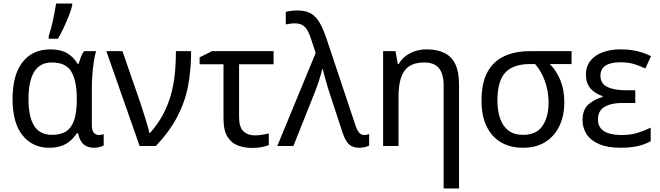

<svg xmlns="http://www.w3.org/2000/svg" viewBox="-20 -825 3731 1085"><path d="M274 -63Q325 -63 355.5 -84Q386 -105 400 -149Q414 -193 414 -261V-267Q414 -367 383.5 -419.5Q353 -472 273 -472Q205 -472 173 -419Q141 -366 141 -265Q141 -165 173 -114Q205 -63 274 -63ZM257 10Q165 10 108 -59.5Q51 -129 51 -266Q51 -402 107.5 -474Q164 -546 265 -546Q321 -546 357.5 -525.5Q394 -505 419 -464H424Q429 -481 436.5 -501Q444 -521 455 -536H523Q516 -514 510.5 -478Q505 -442 502 -402Q499 -362 499 -326V-118Q499 -87 510.5 -74.5Q522 -62 538 -62Q545 -62 553.5 -64Q562 -66 566 -67V-3Q561 0 552.5 3Q544 6 533.5 8Q523 10 512 10Q477 10 454 -8Q431 -26 421 -72H414Q400 -50 379 -31Q358 -12 328.5 -1Q299 10 257 10ZM255 -620Q261 -638 267.5 -661.5Q274 -685 279.5 -710.5Q285 -736 289.5 -760.5Q294 -785 297 -805H388V-794Q383 -772 370 -738.5Q357 -705 340.5 -669.5Q324 -634 307 -606H255Z M581 -536H672L772 -247Q780 -223 790.5 -190Q801 -157 810.5 -125.5Q820 -94 824 -74H828Q870 -121 898 -172Q926 -223 943 -279.5Q960 -336 967 -399.5Q974 -463 974 -536H1060Q1060 -431 1043 -340.5Q1026 -250 982.5 -166.5Q939 -83 861 0H769Z M1526 -536V-462H1331V-164Q1331 -106 1355.5 -83Q1380 -60 1419 -60Q1439 -60 1461.5 -63.5Q1484 -67 1499 -71V-5Q1486 1 1460 6Q1434 11 1405 11Q1362 11 1325 -2.5Q1288 -16 1265.5 -52Q1243 -88 1243 -155V-462H1108V-501L1178 -536Z M1547 0 1764 -526 1739 -601Q1730 -630 1719 -650.5Q1708 -671 1691 -682Q1674 -693 1647 -693Q1631 -693 1618 -691Q1605 -689 1595 -687V-758Q1604 -760 1614 -762Q1624 -764 1635.5 -765Q1647 -766 1658 -766Q1708 -766 1738 -748Q1768 -730 1788.5 -693Q1809 -656 1828 -598L1989 -116Q1995 -98 2002 -86Q2009 -74 2018 -68Q2027 -62 2038 -62Q2045 -62 2053 -64Q2061 -66 2066 -67V-2Q2059 1 2050 4Q2041 7 2031.5 8.5Q2022 10 2011 10Q1987 10 1969.5 2Q1952 -6 1939.5 -24.5Q1927 -43 1917 -72L1850 -276Q1844 -294 1837 -315.5Q1830 -337 1824 -359Q1818 -381 1812.5 -400.5Q1807 -420 1804 -435H1801Q1793 -400 1779.5 -360Q1766 -320 1750 -281L1638 0Z M2391 -546Q2451 -546 2492 -525.5Q2533 -505 2553.5 -461.5Q2574 -418 2574 -349V240H2487V-343Q2487 -407 2460.5 -439.5Q2434 -472 2377 -472Q2323 -472 2291 -449.5Q2259 -427 2245.5 -384Q2232 -341 2232 -278V0H2145V-536H2215L2228 -463H2233Q2249 -491 2274 -509.5Q2299 -528 2329 -537Q2359 -546 2391 -546Z M3169 -246Q3169 -174 3142.5 -116Q3116 -58 3064 -24Q3012 10 2934 10Q2864 10 2811.5 -20.5Q2759 -51 2730 -110.5Q2701 -170 2701 -256Q2701 -357 2735 -418.5Q2769 -480 2830.5 -508Q2892 -536 2976 -536H3210V-463H3087Q3124 -426 3146.5 -372Q3169 -318 3169 -246ZM2791 -256Q2791 -200 2806 -156Q2821 -112 2853 -87.5Q2885 -63 2936 -63Q3012 -63 3046 -114Q3080 -165 3080 -244Q3080 -287 3071 -326Q3062 -365 3045.5 -399.5Q3029 -434 3004 -463H2975Q2882 -463 2836.5 -416Q2791 -369 2791 -256Z M3570 -315V-243H3500Q3452 -243 3421 -232.5Q3390 -222 3374.5 -202Q3359 -182 3359 -151Q3359 -118 3376 -98.5Q3393 -79 3423.5 -70.5Q3454 -62 3492 -62Q3545 -62 3585.5 -75Q3626 -88 3657 -104V-27Q3638 -16 3613 -7.5Q3588 1 3557 5.5Q3526 10 3487 10Q3414 10 3366 -10.5Q3318 -31 3295 -66.5Q3272 -102 3272 -146Q3272 -206 3305.5 -235Q3339 -264 3385 -277V-282Q3342 -296 3316.5 -325.5Q3291 -355 3291 -404Q3291 -449 3316 -481Q3341 -513 3385.5 -529.5Q3430 -546 3487 -546Q3523 -546 3552.5 -541.5Q3582 -537 3608 -528.5Q3634 -520 3659 -508L3627 -438Q3596 -453 3563 -463Q3530 -473 3486 -473Q3430 -473 3401.5 -454Q3373 -435 3373 -397Q3373 -353 3411.5 -334Q3450 -315 3516 -315Z"/></svg>

Font: Noto Sans Display
Style: Regular
Weight: 400
Designer: Monotype Design Team
Foundry: Monotype Imaging Inc.
Version: Version 2.003